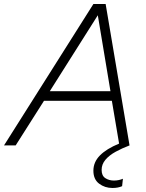

<svg xmlns="http://www.w3.org/2000/svg" viewBox="-74 -724 727 956"><path d="M-54 0 391 -704H452L571 0Q534 14 502 31.5Q470 49 451 71.5Q432 94 432 122Q432 151 450.5 163Q469 175 493 175Q506 175 517.5 172.5Q529 170 538 166L534 203Q514 212 486 212Q448 212 419.5 190.5Q391 169 391 126Q391 83 423.5 50Q456 17 519 -9L483 -222H145L4 0ZM174 -270H476L413 -648Z"/></svg>

Font: Prodigy Sans Light
Style: Italic
Weight: 300
Italic angle: -13°
Designer: Wei Huang
Foundry: Wei Huang
Version: Version 1.003; ttfautohint (v1.8.3)